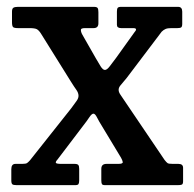

<svg xmlns="http://www.w3.org/2000/svg" viewBox="-20 -540 566 560"><path d="M318.5 -371 371.5 -445Q383.5 -458 368.5 -458H333.5Q321 -458 321 -467.5V-506Q321 -514 323.2 -517Q325.5 -520 333 -520H499.5Q511.5 -520 511.5 -506V-470.5Q511.5 -462.5 508.5 -460.2Q505.5 -458 497.5 -458H479.5Q469 -458 463 -455.5Q457 -453 451.5 -447.5L349 -312Q338.5 -299 332.2 -292Q326 -285 326 -278Q326 -271 331.8 -263Q337.5 -255 347 -240.5L460 -73.5Q465.5 -66.5 468.8 -64.2Q472 -62 484.5 -62H500.5Q514 -62 514 -50.5V-11.5Q514 -3 510.2 -1.5Q506.5 0 498.5 0H286.5Q279 0 277.2 -3.2Q275.5 -6.5 275.5 -14.5V-47.5Q275.5 -62 290.5 -62H325Q339 -62 338 -67.5Q337 -73 333 -80L277.5 -172Q269 -185.5 263.2 -197Q257.5 -208.5 252.5 -208.5Q247.5 -208.5 240.2 -197.5Q233 -186.5 223.5 -174.5L147.5 -74.5Q141.5 -68 143 -65Q144.5 -62 159.5 -62H197.5Q205.5 -62 208.2 -59Q211 -56 211 -47.5V-14.5Q211 -6.5 209 -3.2Q207 0 199.5 0H28.5Q19 0 16 -2.5Q13 -5 13 -14V-46.5Q13 -62 25 -62H44.5Q55.5 -62 59 -64.5Q62.5 -67 67.5 -72.5L188 -224.5Q198 -238 203.5 -245.8Q209 -253.5 209 -260.5Q209 -269 202.8 -277.8Q196.5 -286.5 186.5 -302.5L99.5 -442Q93.5 -451.5 87.5 -454.8Q81.5 -458 66 -458H32.5Q21.5 -458 18.2 -461Q15 -464 15 -475.5V-506Q15 -515 19.2 -517.5Q23.5 -520 32 -520H254Q262.5 -520 264.8 -516.5Q267 -513 267 -504.5V-472Q267 -458 253 -458H228Q215.5 -458 215.8 -452.5Q216 -447 219 -441L259.5 -370Q267 -357 273.5 -346.5Q280 -336 286 -336Q292 -336 300.2 -346.8Q308.5 -357.5 318.5 -371Z"/></svg>

Font: Besley* Narrow Medium
Style: Regular
Weight: 500
Width: 4
Designer: Owen Earl
Foundry: indestructible type*
Version: Version 3.000; ttfautohint (v1.8.3)